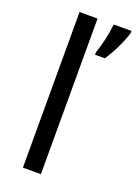

<svg xmlns="http://www.w3.org/2000/svg" viewBox="-145 -821 630 881"><g transform="rotate(20 169.5 -380.0)"><path d="M172.9 0H85V-759.8H172.9ZM338.9 -759.8V-751Q332.5 -725.1 311.5 -680.2Q290.5 -635.3 266.6 -600.1H218.8V-611.8Q242.7 -680.2 252 -759.8Z"/></g></svg>

Font: NotoSans
Style: Regular
Weight: 400
Designer: Monotype Design team
Foundry: Monotype Imaging Inc.
Version: Version 1.04